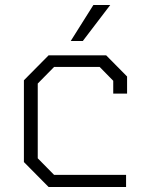

<svg xmlns="http://www.w3.org/2000/svg" viewBox="-20 -743 587 763"><path d="M261 -580 351 -723H418L309 -580ZM173 0 75 -99V-424L173 -523H402L485 -439V-371H430V-422L376 -477H195L130 -411V-114L195 -48H481V0Z"/></svg>

Font: Tomorrow Light
Style: Regular
Weight: 300
Designer: Tony de Marco, Monica Rizzolli
Foundry: Just in Type
Version: Version 2.002